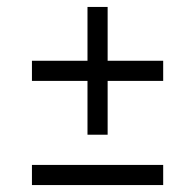

<svg xmlns="http://www.w3.org/2000/svg" viewBox="-20 -600 562 553"><path d="M232 -367V-212H290V-367H450V-425H290V-580H232V-425H72V-367ZM450 -67V-125H72V-67Z"/></svg>

Font: Domine
Style: Regular
Weight: 400
Designer: Pablo Impallari, Rodrigo Fuenzalida, Brenda Gallo
Foundry: Pablo Impallari, Rodrigo Fuenzalida, Brenda Gallo
Version: Version 2.000